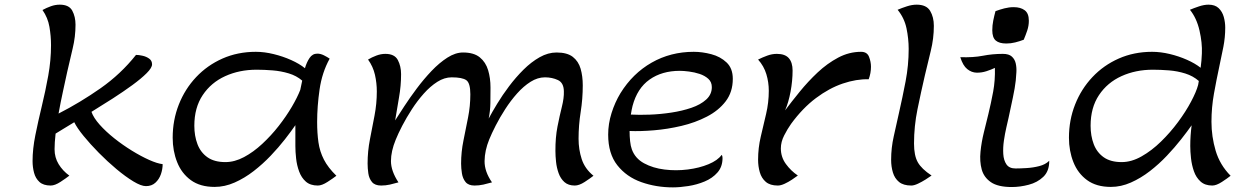

<svg xmlns="http://www.w3.org/2000/svg" viewBox="-20 -789 5319 823"><path d="M605.5 8.8Q585 8.8 551.5 -11.5Q518.1 -31.7 479.2 -64.2Q440.4 -96.7 403.6 -134Q366.7 -171.4 338.4 -206.1Q310.1 -240.7 298.3 -265.1Q273.4 -250 252.9 -237.5Q232.4 -225.1 218.3 -216.3Q213.9 -177.2 213.9 -149.4Q213.9 -113.8 231.4 -85.2Q249 -56.6 277.3 -36.1Q263.7 -25.4 239.5 -9.5Q215.3 6.3 197.3 6.3Q166 6.3 149.2 -9Q132.3 -24.4 126 -48.3Q119.6 -72.3 119.6 -98.6Q119.6 -150.4 131.6 -210Q143.6 -269.5 159.2 -334Q174.8 -398.4 186.8 -464.6Q198.7 -530.8 198.7 -595.2Q198.7 -634.3 191.9 -673.8Q185.1 -713.4 162.1 -746.1Q179.2 -755.4 198 -762.2Q216.8 -769 236.3 -769Q275.9 -769 289.8 -743.2Q303.7 -717.3 303.7 -683.1Q303.7 -631.3 291.5 -581.3Q279.3 -531.2 268.1 -481Q260.3 -444.8 250 -397.7Q239.7 -350.6 231 -302.2Q323.7 -349.6 410.9 -410.6Q498 -471.7 563 -553.7Q575.2 -553.7 591.3 -550Q607.4 -546.4 619.6 -537.6Q631.8 -528.8 631.8 -513.2Q631.8 -498.5 608.6 -475.3Q585.4 -452.1 547.4 -424.3Q509.3 -396.5 463.4 -366.9Q417.5 -337.4 372.1 -309.6Q380.9 -284.2 407.2 -254.6Q433.6 -225.1 469.7 -196.3Q505.9 -167.5 545.2 -143.3Q584.5 -119.1 619.4 -103.5Q654.3 -87.9 677.2 -85.4Q677.2 -64 669.7 -42.2Q662.1 -20.5 646.2 -5.9Q630.4 8.8 605.5 8.8Z M1246.1 -162.6V-252.4Q1228 -226.1 1201.2 -191.7Q1174.3 -157.2 1140.4 -121.6Q1106.4 -85.9 1067.4 -55.7Q1028.3 -25.4 985.8 -6.6Q943.4 12.2 899.9 12.2Q837.9 12.2 798.1 -16.8Q758.3 -45.9 739.3 -94Q720.2 -142.1 720.2 -198.7Q720.2 -274.4 746.6 -341.1Q772.9 -407.7 820.8 -458.5Q868.7 -509.3 933.8 -538.1Q999 -566.9 1076.7 -566.9Q1113.3 -566.9 1153.1 -557.1Q1192.9 -547.4 1228.3 -531.5Q1263.7 -515.6 1287.1 -496.6Q1294.4 -522 1306.9 -540.5Q1319.3 -559.1 1340.3 -559.1Q1354 -559.1 1368.2 -552Q1382.3 -544.9 1393.1 -537.6Q1360.4 -478.5 1349.9 -405.8Q1339.4 -333 1339.4 -266.1Q1339.4 -218.3 1345 -179Q1350.6 -139.6 1368.4 -105Q1386.2 -70.3 1421.9 -35.6Q1408.2 -24.9 1384 -9.3Q1359.9 6.3 1342.3 6.3Q1310.1 6.3 1291 -10.5Q1272 -27.3 1262.2 -54Q1252.4 -80.6 1249.3 -109.6Q1246.1 -138.7 1246.1 -162.6ZM813 -250Q813 -206.5 826.4 -171.1Q839.8 -135.7 869.1 -115Q898.4 -94.2 946.3 -94.2Q985.8 -94.2 1026.1 -115.7Q1066.4 -137.2 1104.2 -172.4Q1142.1 -207.5 1174.6 -249Q1207 -290.5 1231 -331.3Q1254.9 -372.1 1267.1 -403.8Q1269 -413.6 1271.2 -423.3Q1273.4 -433.1 1275.4 -443.4Q1251 -464.4 1217.8 -474.4Q1184.6 -484.4 1148.4 -487.3Q1112.3 -490.2 1080.1 -490.2Q1005.9 -490.2 945.3 -462.6Q884.8 -435.1 848.9 -381.3Q813 -327.6 813 -250Z M1613.8 6.3Q1586.9 6.3 1574.5 -8.8Q1562 -23.9 1558.8 -45.9Q1555.7 -67.9 1555.7 -88.4Q1555.7 -140.6 1565.7 -191.7Q1575.7 -242.7 1585.4 -293.7Q1595.2 -344.7 1595.2 -397Q1595.2 -433.1 1587.2 -468.5Q1579.1 -503.9 1557.6 -533.7Q1573.7 -543.5 1593.3 -550.8Q1612.8 -558.1 1631.8 -558.1Q1671.4 -558.1 1685.3 -531.7Q1699.2 -505.4 1699.2 -471.2Q1699.2 -420.9 1690.4 -371.6Q1681.6 -322.3 1673.8 -272.9Q1689 -296.9 1712.9 -333.5Q1736.8 -370.1 1766.6 -409.9Q1796.4 -449.7 1829.8 -484.9Q1863.3 -520 1897.7 -542Q1932.1 -564 1964.8 -564Q2011.2 -564 2036.6 -543.2Q2062 -522.5 2072.3 -488.3Q2082.5 -454.1 2082.5 -414.1Q2082.5 -380.9 2082 -347.2Q2081.5 -313.5 2074.7 -280.8Q2088.9 -307.6 2111.1 -344.2Q2133.3 -380.9 2162.1 -419.2Q2190.9 -457.5 2224.1 -490.5Q2257.3 -523.4 2293.2 -543.7Q2329.1 -564 2365.7 -564Q2411.1 -564 2435.3 -545.2Q2459.5 -526.4 2468.8 -494.4Q2478 -462.4 2478 -422.9Q2478 -365.2 2469 -308.6Q2460 -252 2460 -194.3Q2460 -148.4 2473.4 -107.2Q2486.8 -65.9 2523.9 -35.6Q2509.8 -24.4 2486.1 -9Q2462.4 6.3 2443.8 6.3Q2416 6.3 2399.4 -8.5Q2382.8 -23.4 2374.5 -46.6Q2366.2 -69.8 2363.5 -95.2Q2360.8 -120.6 2360.8 -141.6Q2360.4 -199.2 2369.6 -246.3Q2378.9 -293.5 2388.4 -331.1Q2397.9 -368.7 2397 -397.5Q2396.5 -434.1 2371.6 -445.8Q2346.7 -457.5 2315.9 -457.5Q2284.7 -457.5 2254.4 -438.5Q2224.1 -419.4 2196.5 -388.4Q2168.9 -357.4 2145.8 -321.5Q2122.6 -285.6 2105 -251.2Q2087.4 -216.8 2077.1 -191.4Q2057.6 -143.6 2057.1 -98.6Q2056.6 -53.7 2088.9 -7.3Q2070.8 -2 2052 2.2Q2033.2 6.3 2014.2 6.3Q1987.8 6.3 1975.6 -8.8Q1963.4 -23.9 1960 -45.9Q1956.5 -67.9 1956.5 -87.9Q1956.5 -137.7 1966.6 -186.8Q1976.6 -235.8 1986.3 -285.2Q1996.1 -334.5 1996.1 -384.8Q1996.1 -433.1 1978.8 -445.3Q1961.4 -457.5 1916 -457.5Q1884.8 -457.5 1854.5 -438.2Q1824.2 -418.9 1796.6 -387.9Q1769 -356.9 1745.6 -320.8Q1722.2 -284.7 1704.3 -250.2Q1686.5 -215.8 1676.3 -190.4Q1655.8 -140.6 1655.8 -98.4Q1655.8 -56.2 1688 -7.3Q1669.9 -2 1651.4 2.2Q1632.8 6.3 1613.8 6.3Z M3077.1 -111.8Q3077.1 -74.2 3055.4 -49.6Q3033.7 -24.9 3000.2 -11Q2966.8 2.9 2930.4 8.5Q2894 14.2 2864.7 14.2Q2792.5 14.2 2729 -8.3Q2665.5 -30.8 2626.2 -80.6Q2586.9 -130.4 2586.9 -211.9Q2586.9 -258.3 2601.3 -304.2Q2615.7 -350.1 2639.6 -389.6Q2691.9 -474.1 2773.2 -520.5Q2854.5 -566.9 2953.6 -566.9Q2990.7 -566.9 3029.3 -556.6Q3067.9 -546.4 3094.5 -521.2Q3121.1 -496.1 3121.1 -451.2Q3121.1 -394.5 3090.6 -354.7Q3060.1 -314.9 3010 -289.1Q2960 -263.2 2900.9 -249.3Q2841.8 -235.4 2783.4 -230.5Q2725.1 -225.6 2678.7 -227.5Q2678.7 -205.1 2680.9 -184.1Q2683.1 -163.1 2688.5 -148.4Q2702.6 -109.9 2740.7 -89.1Q2778.8 -68.4 2828.4 -62.3Q2877.9 -56.2 2928 -62.5Q2978 -68.8 3017.3 -85.2Q3056.6 -101.6 3073.2 -125Q3077.1 -121.1 3077.1 -111.8ZM2691.4 -335Q2687.5 -319.3 2684.1 -297.9Q2719.7 -295.9 2765.4 -297.6Q2811 -299.3 2857.7 -306.4Q2904.3 -313.5 2943.6 -326.9Q2982.9 -340.3 3007.1 -362.3Q3031.2 -384.3 3031.2 -415.5Q3031.2 -437.5 3016.1 -451.2Q3001 -464.8 2978.8 -472.2Q2956.5 -479.5 2933.3 -482.4Q2910.2 -485.4 2894 -485.4Q2817.4 -485.4 2764.4 -448Q2711.4 -410.6 2691.4 -335Z M3314 6.3Q3280.8 6.3 3262.5 -9.5Q3244.1 -25.4 3236.8 -50.8Q3229.5 -76.2 3229.5 -104.5Q3229.5 -154.8 3241 -203.4Q3252.4 -252 3263.9 -300.8Q3275.4 -349.6 3275.4 -399.9Q3275.4 -436.5 3264.9 -471.2Q3254.4 -505.9 3229.5 -533.7Q3248 -543 3268.6 -550.5Q3289.1 -558.1 3310.1 -558.1Q3345.2 -558.1 3361.3 -539.6Q3377.4 -521 3377.4 -486.8Q3377.4 -442.9 3368.7 -396Q3359.9 -349.1 3345.2 -315.9Q3373 -353 3408.2 -396.2Q3443.4 -439.5 3484.6 -478.3Q3525.9 -517.1 3572.8 -542Q3619.6 -566.9 3670.9 -566.9Q3696.8 -566.9 3705.1 -545.4Q3713.4 -523.9 3713.4 -502.9Q3713.4 -475.6 3703.6 -449.2Q3650.9 -450.7 3592.5 -430.9Q3534.2 -411.1 3477.3 -368.4Q3420.4 -325.7 3371.1 -258.3Q3355.5 -236.3 3341.3 -208.5Q3327.1 -180.7 3327.1 -152.8Q3327.1 -115.7 3348.6 -86.2Q3370.1 -56.6 3399.9 -36.6Q3390.1 -29.3 3374.8 -19Q3359.4 -8.8 3343 -1.2Q3326.7 6.3 3314 6.3Z M3886.2 6.3Q3852.5 6.3 3833.7 -9Q3814.9 -24.4 3807.4 -49.6Q3799.8 -74.7 3799.8 -104Q3799.8 -154.8 3811 -204.6Q3822.3 -254.4 3833 -303.2Q3848.6 -371.6 3861.8 -440.4Q3875 -509.3 3875 -579.1Q3875 -623 3865.7 -667.5Q3856.4 -711.9 3827.6 -747.1Q3845.7 -754.9 3867.7 -762Q3889.6 -769 3909.2 -769Q3951.2 -769 3967 -742.4Q3982.9 -715.8 3982.9 -678.2Q3982.9 -624 3969.7 -570.8Q3956.5 -517.6 3944.3 -465.3Q3927.7 -393.6 3912.8 -320.8Q3897.9 -248 3897.9 -173.8Q3897.9 -122.1 3914.1 -93.5Q3930.2 -64.9 3973.1 -36.6Q3963.9 -29.8 3947.5 -19.5Q3931.2 -9.3 3914.6 -1.5Q3897.9 6.3 3886.2 6.3Z M4244.6 -498Q4229.5 -490.7 4208.7 -483.9Q4188 -477.1 4166.3 -477.5Q4144.5 -478 4126 -492.9Q4107.4 -507.8 4096.2 -543.9Q4151.9 -542 4192.9 -550Q4233.9 -558.1 4278.8 -558.1Q4304.7 -558.1 4317.4 -546.4Q4330.1 -534.7 4334 -516.8Q4337.9 -499 4336.7 -479.5Q4335.4 -460 4334 -443.8Q4330.6 -412.6 4321.5 -370.1Q4312.5 -327.6 4303.2 -284.2Q4299.8 -269 4293.7 -242.7Q4287.6 -216.3 4283.2 -186.3Q4278.8 -156.2 4280.5 -128.9Q4282.2 -101.6 4294.2 -84.2Q4306.2 -66.9 4333 -66.9Q4353 -66.9 4380.9 -68.6Q4408.7 -70.3 4435.1 -77.1Q4461.4 -84 4476.6 -99.1L4477.5 -100.1V-98.6Q4477.5 -55.2 4452.1 -31Q4426.8 -6.8 4389.6 2.9Q4352.5 12.7 4316.9 12.7Q4257.8 12.7 4227.5 -8.1Q4197.3 -28.8 4188 -63Q4178.7 -97.2 4182.9 -138.7Q4187 -180.2 4197.5 -222.4Q4208 -264.6 4216.8 -300.8Q4228 -347.2 4237.1 -395.8Q4246.1 -444.3 4244.6 -498ZM4293.5 -602.5Q4263.2 -602.5 4248.3 -615.2Q4233.4 -627.9 4233.4 -659.2Q4233.4 -680.2 4237.5 -700.7Q4241.7 -721.2 4247.1 -741.2Q4265.6 -748 4285.4 -753.2Q4305.2 -758.3 4325.2 -758.3Q4354.5 -758.3 4372.3 -745.1Q4390.1 -731.9 4390.1 -700.2Q4390.1 -678.7 4383.3 -658.4Q4376.5 -638.2 4368.2 -618.7Q4350.1 -611.8 4331.5 -607.2Q4313 -602.5 4293.5 -602.5Z M5131.8 -560.1Q5133.8 -605 5121.6 -658.2Q5109.4 -711.4 5080.6 -747.1Q5097.7 -754.4 5119.6 -761.7Q5141.6 -769 5160.2 -769Q5188 -769 5203.6 -754.2Q5219.2 -739.3 5225.6 -716.6Q5231.9 -693.8 5231.9 -670.4Q5231.9 -628.9 5223.9 -587.9Q5215.8 -546.9 5207 -506.3Q5194.3 -447.3 5183.6 -387.7Q5172.9 -328.1 5172.9 -267.1Q5172.9 -203.6 5190.9 -142.8Q5209 -82 5254.9 -35.6Q5241.7 -24.9 5217.8 -9.3Q5193.8 6.3 5176.3 6.3Q5145 6.3 5126 -11Q5106.9 -28.3 5097.7 -54.9Q5088.4 -81.5 5085.2 -110.6Q5082 -139.6 5082 -163.1Q5082 -185.5 5083.5 -207.8Q5085 -230 5087.9 -252Q5069.8 -226.1 5042.7 -191.7Q5015.6 -157.2 4981.9 -121.6Q4948.2 -85.9 4909.2 -55.7Q4870.1 -25.4 4827.6 -6.6Q4785.2 12.2 4741.7 12.2Q4679.7 12.2 4639.9 -16.8Q4600.1 -45.9 4581.1 -94Q4562 -142.1 4562 -198.7Q4562 -274.4 4588.4 -341.1Q4614.7 -407.7 4662.6 -458.5Q4710.4 -509.3 4775.6 -538.1Q4840.8 -566.9 4918.5 -566.9Q4954.6 -566.9 4993.7 -557.6Q5032.7 -548.3 5067.9 -532.7Q5103 -517.1 5126.5 -498.5Q5128.4 -513.7 5129.9 -529.1Q5131.3 -544.4 5131.8 -560.1ZM4654.8 -250Q4654.8 -206.5 4668.2 -171.1Q4681.6 -135.7 4710.9 -115Q4740.2 -94.2 4788.1 -94.2Q4830.1 -94.2 4873.3 -118.7Q4916.5 -143.1 4956.5 -182.1Q4996.6 -221.2 5029.8 -266.1Q5063 -311 5085.4 -353.3Q5107.9 -395.5 5115.7 -424.8Q5117.2 -433.6 5118.7 -441.9Q5094.2 -463.4 5060.8 -473.9Q5027.3 -484.4 4991 -487.3Q4954.6 -490.2 4921.9 -490.2Q4847.7 -490.2 4787.1 -462.6Q4726.6 -435.1 4690.7 -381.3Q4654.8 -327.6 4654.8 -250Z"/></svg>

Font: Lumanosimo
Style: Regular
Weight: 400
Designer: The DocRepair Project, Eduardo Rodriguez Tunni
Foundry: Google
Version: Version 1.010